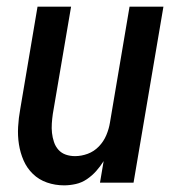

<svg xmlns="http://www.w3.org/2000/svg" viewBox="-20 -550 540 578"><path d="M173 8Q146 8 121.5 -0.5Q97 -9 79 -26.5Q61 -44 51 -67Q41 -90 37 -115.5Q33 -141 34.5 -168Q36 -195 41 -222L93 -530H194L139 -207Q137 -193 136 -178.5Q135 -164 136.5 -150Q138 -136 142.5 -122.5Q147 -109 156 -99Q165 -89 178 -84.5Q191 -80 206 -80Q225 -80 244 -87Q263 -94 277.5 -109Q292 -124 300 -143Q308 -162 311 -181L370 -530H472L382 0H281L292 -65Q282 -49 269.5 -35Q257 -21 241.5 -10.5Q226 0 208 4Q190 8 173 8Z"/></svg>

Font: iosevka_custom_sans_ss08 SmBd
Style: Italic
Weight: 600
Italic angle: -10°
Designer: Belleve Invis
Foundry: Belleve Invis
Version: Version 10.3.0; ttfautohint (v1.8.3)